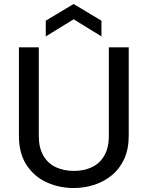

<svg xmlns="http://www.w3.org/2000/svg" viewBox="-20 -938 742 965"><path d="M490 -755 350 -841 210 -755V-834L350 -918L490 -834ZM75 -700H175V-255Q175 -195 198 -155.5Q221 -116 261 -97.5Q301 -79 351 -79Q402 -79 441.5 -97.5Q481 -116 504 -155.5Q527 -195 527 -255V-700H627V-257Q627 -189 604.5 -139.5Q582 -90 542.5 -57.5Q503 -25 453.5 -9Q404 7 350 7Q278 7 215 -21.5Q152 -50 113.5 -108.5Q75 -167 75 -257Z"/></svg>

Font: Albert Sans Medium
Style: Regular
Weight: 500
Designer: Andreas Rasmussen
Foundry: a.Foundry
Version: Version 1.025